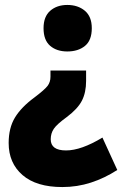

<svg xmlns="http://www.w3.org/2000/svg" viewBox="-20 -584 495 776"><path d="M252 -564Q210 -564 183 -540.5Q156 -517 156 -470Q156 -422 182.5 -399Q209 -376 252 -376Q296 -376 323.5 -398.5Q351 -421 351 -470Q351 -517 323 -540.5Q295 -564 252 -564ZM184 -299V-274Q184 -252 172 -236.5Q160 -221 119 -190Q66 -151 40.5 -109Q15 -67 15 -6Q15 75 71 123.5Q127 172 232 172Q292 172 347.5 154Q403 136 454 103L394 -28Q308 24 247 24Q185 24 185 -21Q185 -45 197.5 -63.5Q210 -82 250 -111Q294 -144 311 -177Q328 -210 328 -257V-299Z"/></svg>

Font: Noto Sans UI SemiCondensed Black
Style: Regular
Weight: 900
Width: 4
Designer: Monotype Design Team
Foundry: Monotype Imaging Inc.
Version: 1.001